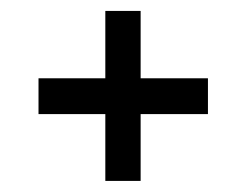

<svg xmlns="http://www.w3.org/2000/svg" viewBox="-20 -470 447 348"><path d="M170.9 -142.1V-263.2H49.8V-328.1H170.9V-450.2H234.9V-328.1H356.9V-263.2H234.9V-142.1Z"/></svg>

Font: Prompt Light
Style: Regular
Weight: 300
Designer: Katatrad Team
Foundry: CadsonDemak
Version: Version 1.000;PS 001.000;hotconv 1.0.88;makeotf.lib2.5.64775